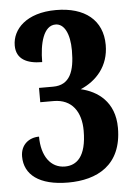

<svg xmlns="http://www.w3.org/2000/svg" viewBox="-53 -764 567 815"><g transform="rotate(-5 230.5 -357.0)"><path d="M205 10C327 10 435 -43 435 -203C435 -315 362 -364 292 -380C360 -409 414 -468 414 -558C414 -664 339 -724 216 -724C90 -724 29 -658 29 -589C29 -531 74 -509 139 -509C139 -588 158 -663 209 -663C246 -663 269 -619 269 -547C269 -459 248 -401 176 -401H116V-340H173C251 -340 289 -284 289 -204C289 -92 246 -59 197 -59C136 -59 98 -112 98 -195C56 -195 19 -168 19 -117C19 -40 81 10 205 10Z"/></g></svg>

Font: Noto Serif Armenian ExtraCondensed ExtraBold
Style: Regular
Weight: 800
Width: 2
Designer: Monotype Design Team
Foundry: Monotype Imaging Inc.
Version: Version 2.008